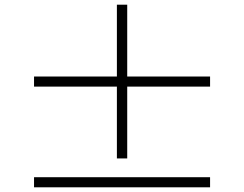

<svg xmlns="http://www.w3.org/2000/svg" viewBox="-20 -808 1040 818"><path d="M522 -133H478V-439H125V-482H478V-788H522V-482H875V-439H522ZM125 -53H875V-10H125Z"/></svg>

Font: Noto Serif KR
Style: Regular
Weight: 400
Designer: Ryoko NISHIZUKA  (kana & ideographs); Frank Grießhammer (Latin, Greek & Cyrillic); Wenlong ZHANG  (bopomofo); Sandoll Co
Foundry: Adobe
Version: Version 2.003-H1;hotconv 1.1.1;makeotfexe 2.6.0